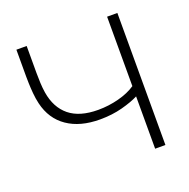

<svg xmlns="http://www.w3.org/2000/svg" viewBox="-102 -639 727 738"><g transform="rotate(-20 261.5 -270.0)"><path d="M453 0H411V-214Q385 -200.5 342.8 -189.2Q300.5 -178 251 -178Q170 -178 118 -213.8Q66 -249.5 50 -317Q45 -338 43 -361.2Q41 -384.5 40.5 -403.2Q40 -422 40 -429V-540H82V-429Q82 -409 83 -388Q84 -367 87 -348Q97.5 -283.5 139.5 -249.2Q181.5 -215 257 -215Q300 -215 341.2 -225.8Q382.5 -236.5 411 -256V-540H453Z"/></g></svg>

Font: Manrope Variable Light
Style: Regular
Weight: 200
Designer: Mikhail Sharanda
Foundry: Mikhail Sharanda
Version: Version 4.505